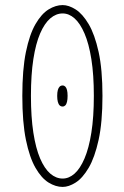

<svg xmlns="http://www.w3.org/2000/svg" viewBox="-20 -726 490 757"><path d="M227 11Q199.5 11 171.5 -6.2Q143.5 -23.5 120 -64.2Q96.5 -105 82.2 -174.5Q68 -244 68 -348Q68 -452 82.2 -521.2Q96.5 -590.5 120 -631Q143.5 -671.5 171.5 -688.8Q199.5 -706 227 -706Q251 -706 278.2 -688.8Q305.5 -671.5 329.5 -631Q353.5 -590.5 368.8 -521.2Q384 -452 384 -348Q384 -244 368.8 -174.5Q353.5 -105 329.5 -64.2Q305.5 -23.5 278.2 -6.2Q251 11 227 11ZM227 -22Q252 -22 274 -41.5Q296 -61 313.2 -101.2Q330.5 -141.5 340.2 -203Q350 -264.5 350 -348Q350 -431.5 340.2 -492.8Q330.5 -554 313.2 -594Q296 -634 274 -653.5Q252 -673 227 -673Q201 -673 178.2 -653.5Q155.5 -634 138.2 -594Q121 -554 111.5 -492.8Q102 -431.5 102 -348Q102 -264.5 111.5 -203Q121 -141.5 138.2 -101.2Q155.5 -61 178.2 -41.5Q201 -22 227 -22ZM227 -306Q220 -306 215.2 -310.5Q210.5 -315 208 -324.5Q205.5 -334 205.5 -348Q205.5 -362 208 -371Q210.5 -380 215.2 -384.5Q220 -389 227 -389Q233 -389 237.5 -384.5Q242 -380 244.2 -371Q246.5 -362 246.5 -348Q246.5 -334 244.2 -324.5Q242 -315 237.5 -310.5Q233 -306 227 -306Z"/></svg>

Font: League Mono Thin Condensed
Style: Regular
Weight: 100
Width: 1
Designer: Tyler Finck
Foundry: The League of Moveable Type / Tyler Finck
Version: Version 2.300;RELEASE